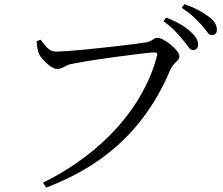

<svg xmlns="http://www.w3.org/2000/svg" viewBox="-20 -832 1040 897"><path d="M834.9 -645Q819.5 -664.5 797.9 -686.9Q776.4 -709.4 743.3 -732.9L756.1 -749.7Q795.3 -735.1 823.7 -718.1Q852.2 -701 870.8 -683.6Q889.8 -666.6 897.7 -652.3Q905.5 -638 905.5 -623.2Q905.5 -611.8 899.1 -604.8Q892.6 -597.8 881.5 -597.8Q870.8 -597.8 860.7 -612.1Q850.6 -626.5 834.9 -645ZM921.7 -715.2Q904.9 -733.8 884.5 -752.9Q864 -772.1 829.1 -795.8L841.6 -812.3Q880.3 -799.2 908.4 -783.9Q936.5 -768.5 955.4 -754.1Q975.9 -738.8 984.6 -723.6Q993.3 -708.5 993.3 -692.9Q993.3 -681.2 987.3 -674.6Q981.2 -667.9 970.3 -667.9Q957.5 -667.9 948.2 -682.1Q938.8 -696.2 921.7 -715.2ZM243.7 -590.9Q258 -590.9 290.8 -593.2Q323.6 -595.4 367.6 -599.6Q411.6 -603.8 458.5 -609Q505.3 -614.2 548.3 -619Q591.3 -623.8 622.8 -628.2Q654.4 -632.6 666 -634.8Q679.1 -637.6 686.7 -642.4Q694.2 -647.2 700.5 -651.3Q706.7 -655.4 714.8 -655.4Q726.3 -655.4 743.6 -646.3Q760.8 -637.2 777.9 -623.2Q794.9 -609.2 806.5 -594.5Q818.1 -579.9 818.1 -569.6Q818.1 -559.1 810.3 -550.6Q802.5 -542 792.5 -531.8Q782.6 -521.6 775.1 -504.8Q723 -380.1 643.9 -276.5Q564.8 -172.9 454.2 -92.4Q343.7 -12 195.8 44.4L181.1 21.6Q289 -32.2 376.7 -98.5Q464.3 -164.7 531.6 -240.7Q598.8 -316.7 644.5 -399.6Q690.1 -482.4 713.2 -570.1Q716.6 -582 712.6 -584.5Q708.7 -587 700.7 -587Q690.2 -587 661.9 -583.9Q633.6 -580.8 594.9 -575.9Q556.2 -570.9 513.8 -565.1Q471.4 -559.3 431.7 -553.4Q391.9 -547.5 361.2 -542.2Q330.5 -536.8 316.5 -533.6Q295.7 -529.6 279.5 -519.7Q263.3 -509.8 248.2 -509.8Q233.3 -509.8 214.9 -522.8Q196.5 -535.8 181.4 -552.7Q166.4 -569.7 161.4 -582.2Q157.2 -593.3 154.8 -606Q152.4 -618.7 151.1 -639.2L170.2 -646.6Q182.5 -628.6 199.9 -609.7Q217.3 -590.9 243.7 -590.9Z"/></svg>

Font: Noto Serif KR
Style: Regular
Weight: 200
Designer: Ryoko NISHIZUKA 西塚涼子 (kana & ideographs); Frank Grießhammer (Latin, Greek & Cyrillic); Wenlong ZHANG 张文龙 (bopomofo); San
Foundry: Adobe
Version: Version 2.001;hotconv 1.1.0;makeotfexe 2.6.0